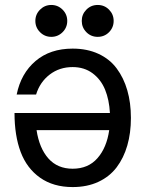

<svg xmlns="http://www.w3.org/2000/svg" viewBox="-20 -738 583 782"><path d="M331.8 -606.9Q313 -626 313 -652.8Q313 -679.7 331.8 -698.7Q350.6 -717.8 377.9 -717.8Q405.3 -717.8 424.1 -698.7Q442.9 -679.7 442.9 -652.8Q442.9 -626 424.1 -606.9Q405.3 -587.9 377.9 -587.9Q350.6 -587.9 331.8 -606.9ZM143.1 -606.9Q124 -626 124 -652.8Q124 -679.7 143.1 -698.7Q162.1 -717.8 189 -717.8Q215.8 -717.8 234.9 -698.7Q253.9 -679.7 253.9 -652.8Q253.9 -626 234.9 -606.9Q215.8 -587.9 189 -587.9Q162.1 -587.9 143.1 -606.9ZM275.9 -540Q335 -540 380.9 -518.8Q426.8 -497.6 455.3 -459.2Q483.9 -420.9 498.5 -370.1Q513.2 -319.3 513.2 -257.8Q513.2 -196.3 498.5 -145.5Q483.9 -94.7 455.1 -56.6Q426.3 -18.6 380.6 2.7Q335 23.9 275.9 23.9Q197.3 23.9 143.3 -14.2Q89.4 -52.2 64.2 -118.9Q39.1 -185.5 39.1 -277.8H124H427.7Q424.8 -331.5 408 -372.8Q391.1 -414.1 357.2 -439.5Q323.2 -464.8 275.9 -464.8Q222.2 -464.8 182.4 -434.3Q142.6 -403.8 127 -353H47.9Q65.4 -439 124.8 -489.5Q184.1 -540 275.9 -540ZM275.9 -50.8Q339.4 -50.8 377 -93.8Q414.6 -136.7 424.8 -208H128.9Q140.1 -134.3 177.2 -92.5Q214.4 -50.8 275.9 -50.8Z"/></svg>

Font: Miedinger*
Style: Book
Weight: 400
Version: Version 001.000